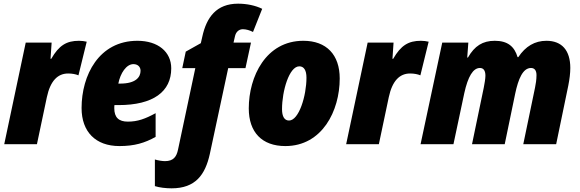

<svg xmlns="http://www.w3.org/2000/svg" viewBox="-20 -785 3159 1045"><path d="M3 0H181L235 -256C254 -345 294 -385 351 -385C373 -385 393 -381 407 -375L452 -558C440 -561 424 -563 410 -563C342 -563 301 -538 259 -465H255L261 -553H120Z M630 10C712 10 768 -7 827 -40V-169C770 -138 729 -123 676 -123C627 -123 602 -145 602 -196C602 -201 602 -207 603 -213H625C814 -213 912 -286 912 -413C912 -503 840 -563 728 -563C518 -563 424 -375 424 -197C424 -68 500 10 630 10ZM634 -330H624C635 -387 668 -436 706 -436C731 -436 745 -420 745 -400C745 -365 719 -330 634 -330Z M914 240C1044 240 1097 166 1122 53L1222 -414H1316L1346 -553H1251L1259 -588C1264 -610 1279 -626 1302 -626C1319 -626 1340 -620 1357 -611L1407 -737C1371 -755 1323 -765 1276 -765C1158 -765 1104 -691 1081 -585L1073 -550L991 -504L972 -414H1043L949 29C941 68 924 92 878 92C862 92 839 88 823 83V228C848 236 883 240 914 240Z M1533 10C1733 10 1829 -181 1829 -358C1829 -487 1757 -563 1631 -563C1427 -563 1334 -368 1334 -195C1334 -65 1406 10 1533 10ZM1553 -129C1528 -129 1515 -151 1515 -191C1515 -290 1554 -424 1609 -424C1634 -424 1648 -403 1648 -362C1648 -264 1607 -129 1553 -129Z M1864 0H2042L2096 -256C2115 -345 2155 -385 2212 -385C2234 -385 2254 -381 2268 -375L2313 -558C2301 -561 2285 -563 2271 -563C2203 -563 2162 -538 2120 -465H2116L2122 -553H1981Z M2269 0H2448L2507 -278C2527 -369 2555 -415 2592 -415C2610 -415 2622 -403 2622 -373C2622 -357 2617 -328 2613 -308L2549 0H2727L2784 -275C2801 -356 2826 -415 2870 -415C2889 -415 2900 -402 2900 -376C2900 -352 2896 -327 2892 -308L2828 0H3007L3073 -319C3080 -354 3084 -387 3084 -415C3084 -511 3038 -563 2954 -563C2891 -563 2840 -533 2801 -474H2797C2780 -532 2743 -563 2673 -563C2607 -563 2563 -535 2527 -472H2523L2529 -553H2387Z"/></svg>

Font: Noto Sans SemiCondensed Black
Style: Italic
Weight: 900
Width: 4
Italic angle: -12°
Designer: Monotype Design Team
Foundry: Monotype Imaging Inc.
Version: Version 2.013